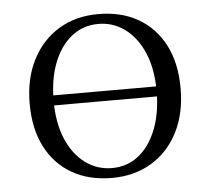

<svg xmlns="http://www.w3.org/2000/svg" viewBox="-46 -632 760 693"><g transform="rotate(-5 333.5 -285.0)"><path d="M103.2 -267.7V-304H564.5V-267.7ZM333.1 11.3Q250 11.3 188.7 -23.8Q127.4 -58.9 93.5 -124.6Q59.7 -190.3 59.7 -281.5Q59.7 -371.8 94.4 -439.5Q129 -507.3 190.7 -544.8Q252.4 -582.3 333.9 -582.3Q416.9 -582.3 478.2 -547.2Q539.5 -512.1 573.4 -446.8Q607.3 -381.5 607.3 -289.5Q607.3 -199.2 573 -131.5Q538.7 -63.7 476.6 -26.2Q414.5 11.3 333.1 11.3ZM335.5 -24.2Q391.9 -24.2 433.1 -57.3Q474.2 -90.3 497.2 -149.6Q520.2 -208.9 520.2 -287.1Q520.2 -366.9 495.6 -425Q471 -483.1 428.2 -514.9Q385.5 -546.8 331.5 -546.8Q275.8 -546.8 234.3 -513.7Q192.7 -480.6 169.8 -421.8Q146.8 -362.9 146.8 -283.9Q146.8 -204.8 171.4 -146.4Q196 -87.9 239.1 -56Q282.3 -24.2 335.5 -24.2Z"/></g></svg>

Font: Playfair 9pt
Style: Regular
Weight: 400
Designer: Claus Eggers Sørensen
Foundry: Claus Eggers Sørensen
Version: Version 2.203